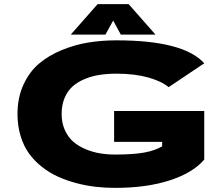

<svg xmlns="http://www.w3.org/2000/svg" viewBox="-20 -902 1090 933"><path d="M735.5 -734H567L530 -802L492.5 -734H324L454.5 -882H605ZM972.5 -362.5V-126.5Q918 -62.5 805.5 -25.8Q693 11 539.5 11Q491.5 11 445.2 5.8Q399 0.5 351.5 -12Q304 -24.5 262.5 -43.2Q221 -62 184.2 -90.8Q147.5 -119.5 121.2 -155.8Q95 -192 80 -241.2Q65 -290.5 65 -348Q65 -427.5 94 -490.5Q123 -553.5 169.8 -593Q216.5 -632.5 280.5 -658.8Q344.5 -685 409.8 -695.5Q475 -706 545.5 -706Q872 -706 972.5 -594.5L799.5 -478.5Q764.5 -507.5 699.2 -525.8Q634 -544 545.5 -544Q502 -544 464.5 -538.2Q427 -532.5 392.2 -518.2Q357.5 -504 333 -482.2Q308.5 -460.5 294 -426.2Q279.5 -392 279.5 -348Q279.5 -304.5 295.2 -269.8Q311 -235 336.2 -213.2Q361.5 -191.5 396.2 -177Q431 -162.5 466.2 -156.8Q501.5 -151 539.5 -151Q629 -151 681.5 -160.8Q734 -170.5 768 -191V-212.5H534.5V-362.5Z"/></svg>

Font: League Mono Extended ExtraBold
Style: Regular
Weight: 800
Width: 9
Designer: Tyler Finck
Foundry: The League of Moveable Type / Tyler Finck
Version: Version 2.210